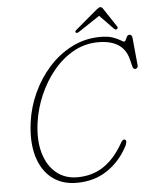

<svg xmlns="http://www.w3.org/2000/svg" viewBox="-59 -915 773 978"><g transform="rotate(-5 327.5 -425.5)"><path d="M558.5 -182Q564 -179 562.8 -169.8Q561.5 -160.5 557 -151Q518 -75.5 451.2 -30.2Q384.5 15 294 15Q218.5 15 167.2 -25.2Q116 -65.5 94.5 -139Q73 -212.5 86.5 -312.5Q96.5 -388.5 129.5 -460.5Q162.5 -532.5 214.2 -590Q266 -647.5 333 -681.2Q400 -715 477.5 -715Q516 -715 540.5 -706.5Q565 -698 578.5 -689.2Q592 -680.5 596.5 -680.5Q602 -680.5 605.2 -688.5Q608.5 -696.5 613.2 -704.8Q618 -713 626.5 -713Q639 -713 641 -694.5L654.5 -554Q655.5 -547.5 651.2 -542.2Q647 -537 641 -537Q630.5 -537 627.5 -550L617.5 -589.5Q592 -689 464.5 -689Q397 -689 339 -657Q281 -625 235.8 -570.5Q190.5 -516 161 -448Q131.5 -380 121.5 -308.5Q109 -219 128.2 -152.5Q147.5 -86 192 -49.5Q236.5 -13 299 -13Q376.5 -13 434.2 -51.8Q492 -90.5 536 -168.5Q546.5 -188.5 558.5 -182ZM564.5 -746.5Q558.5 -743 551 -750.5L481 -822.5L372.5 -750.5Q361 -742.5 355.5 -747.5Q350 -753 358.5 -760.5L471 -855.5Q483.5 -866 490.5 -866Q498.5 -866 505 -855.5L568 -760.5Q573.5 -752.5 564.5 -746.5Z"/></g></svg>

Font: Fraunces 72pt SuperSoft Thin
Style: Italic
Weight: 100
Italic angle: -16°
Version: Version 1.000;[b76b70a41]